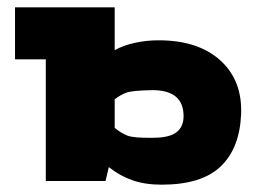

<svg xmlns="http://www.w3.org/2000/svg" viewBox="-20 -494 708 524"><path d="M105 -332H21V-474H105H293V-357Q316 -370 347.5 -377Q379 -384 413 -384Q521 -384 581.5 -329Q642 -274 638 -181.5Q634 -89 582 -39.5Q530 10 421 10Q376 10 341.5 -2Q307 -14 277 -38L268 0H105ZM481 -177Q481 -248 396 -248Q342 -247 326 -241.5Q310 -236 293 -223V-145Q310 -131 327.5 -124Q345 -117 398 -118Q442 -118 461.5 -133Q481 -148 481 -177Z"/></svg>

Font: Kanit Bold
Style: Regular
Weight: 700
Designer: Katatrad Team
Foundry: CadsonDemak
Version: Version 1.000